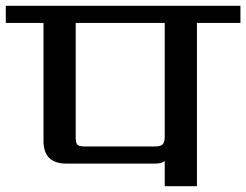

<svg xmlns="http://www.w3.org/2000/svg" viewBox="-40 -642 849 662"><path d="M528 -171V-563H221V-168Q221 -149 227 -143Q233 -137 252 -137H494Q514 -137 521 -144.5Q528 -152 528 -171ZM789 -622V-563H639V0H528V-87Q518 -78 496 -78H189Q110 -78 110 -156V-563H-20V-622Z"/></svg>

Font: Sarpanch Medium
Style: Regular
Weight: 500
Designer: Manushi Parikh (Devanagari and Latin), Jyotish Sonowal (Devanagari)
Foundry: Indian Type Foundry
Version: Version 2.004;PS 1.0;hotconv 1.0.78;makeotf.lib2.5.61930; tt